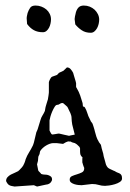

<svg xmlns="http://www.w3.org/2000/svg" viewBox="-20 -681 477 706"><path d="M289.6 -64Q289.1 -64.5 288.1 -67.1Q287.1 -69.8 286.1 -72.8Q285.2 -75.7 284.4 -78.1Q283.7 -80.6 283.7 -81.1Q282.7 -82.5 282.7 -85.2Q282.7 -87.9 282.7 -91.3Q282.7 -94.2 282.7 -97.2Q282.7 -100.1 283.7 -101.6Q276.9 -107.9 275.6 -113Q274.4 -118.2 274.4 -125V-135.3Q274.4 -136.2 273.4 -138.2Q272.5 -140.1 272 -141.1Q270.5 -142.1 266.4 -146.5Q262.2 -150.9 259.8 -151.9Q255.9 -155.3 250 -156.2Q244.1 -157.2 239.7 -160.6Q238.8 -160.6 235.1 -160.6Q231.4 -160.6 230.5 -161.1Q227.1 -160.2 222.4 -158Q217.8 -155.8 216.8 -154.8L211.9 -151.9L188 -154.8H176.3Q169.9 -154.8 163.1 -152.3Q156.2 -149.9 149.7 -146Q143.1 -142.1 137.5 -137Q131.8 -131.8 128.4 -126.5Q127.4 -125.5 126.5 -120.6Q125.5 -115.7 125.5 -114.7Q124.5 -111.8 122.6 -108.6Q120.6 -105.5 120.6 -101.6L119.6 -89.4L116.2 -76.7L120.6 -54.2Q120.6 -53.2 122.1 -51.8Q123.5 -50.3 125.5 -48.3Q130.9 -43 130.9 -42Q130.9 -41.5 132.6 -41Q134.3 -40.5 136.2 -40Q138.2 -39.6 140.1 -39.3Q142.1 -39.1 142.6 -39.1Q145.5 -39.1 150.4 -38.6Q155.3 -38.1 159.9 -36.1Q164.6 -34.2 168 -31Q171.4 -27.8 171.4 -22Q171.4 -16.1 167 -10.7Q162.6 -5.4 156.2 -3.4Q153.8 -2.9 148.4 -2Q143.1 -1 136.7 0.5Q130.4 2 124.5 3.2Q118.7 4.4 116.2 4.9L104.5 0L33.7 4.9Q27.3 3.9 22.7 2.9Q18.1 2 14.4 0Q10.7 -2 8.1 -5.4Q5.4 -8.8 2.4 -15.1Q2.4 -23.9 7.6 -29.5Q12.7 -35.2 20 -39.1Q27.3 -43 35.2 -46.1Q43 -49.3 47.9 -52.2Q47.9 -53.2 49.1 -54Q50.3 -54.7 51.3 -55.7Q55.7 -60.1 60.8 -65.9Q65.9 -71.8 68.4 -78.6Q68.8 -79.1 69.8 -81.5Q70.8 -84 71.8 -86.9Q72.8 -89.8 73.5 -92.3Q74.2 -94.7 74.2 -95.2Q79.6 -109.4 86.9 -120.8Q94.2 -132.3 99.6 -143.6Q100.1 -144 101.1 -146.5Q102.1 -148.9 103 -151.9Q104 -154.8 104.7 -157.2Q105.5 -159.7 105.5 -160.6L113.8 -195.3Q114.3 -195.8 115.2 -198Q116.2 -200.2 117.2 -202.6Q118.2 -205.1 118.9 -207Q119.6 -209 119.6 -209.5L128.4 -238.3Q131.3 -249 136 -256.1Q140.6 -263.2 145 -272.9L147.5 -287.1Q148.4 -289.1 149.4 -293.7Q150.4 -298.3 150.9 -298.8L156.2 -315.9Q156.2 -317.9 157 -321.3Q157.7 -324.7 158.2 -328.6Q158.7 -332.5 159.2 -336.2Q159.7 -339.8 159.7 -341.3V-378.4Q159.7 -379.9 160.9 -382.8Q162.1 -385.7 163.6 -388.9Q165 -392.1 167 -394.8Q168.9 -397.5 171.4 -398.9L188 -404.8Q189.5 -404.8 192.6 -408.4Q195.8 -412.1 196.8 -413.1L213.4 -420.9L226.1 -433.1Q234.4 -433.1 240 -426.5Q245.6 -419.9 249 -413.1Q249.5 -410.6 251.2 -405.3Q252.9 -399.9 254.6 -393.8Q256.3 -387.7 258.1 -382.3Q259.8 -377 259.8 -375V-360.8Q260.7 -359.9 261.7 -357.9Q262.7 -356 263.2 -355Q270 -343.8 274.9 -329.8Q279.8 -315.9 283.7 -301.8Q284.7 -292 284.9 -290.5Q285.2 -289.1 286.1 -289.1Q290.5 -289.1 292.7 -284.9Q294.9 -280.8 297.4 -275.4L303.2 -259.3Q303.2 -257.8 304.7 -254.6Q306.2 -251.5 308.1 -247.6Q310.1 -243.7 311.8 -240Q313.5 -236.3 314 -234.9Q314.5 -234.4 317.4 -230.5Q318.8 -228.5 319.8 -227.1Q320.3 -226.1 321.8 -221.9Q323.2 -217.8 324.7 -212.9Q326.2 -208 327.4 -203.9Q328.6 -199.7 328.6 -198.7Q331.1 -189 334.2 -179Q337.4 -168.9 342.8 -160.6Q342.8 -159.2 346.7 -154.5Q350.6 -149.9 351.1 -148.4L354 -135.3Q356 -127 357.9 -121.6Q359.9 -116.2 360.4 -110.8Q360.4 -109.4 361.6 -105Q362.8 -100.6 364.3 -95.5Q365.7 -90.3 366.9 -86.2Q368.2 -82 368.2 -81.1Q369.1 -75.7 373 -69.3Q377 -63 380.9 -61.5Q381.3 -61 384.5 -59.6Q387.7 -58.1 391.4 -56.4Q395 -54.7 398.2 -53.2Q401.4 -51.8 401.9 -51.8Q407.7 -47.9 412.8 -46.1Q418 -44.4 421.4 -42.2Q424.8 -40 426.8 -36.1Q428.7 -32.2 428.7 -24.4Q428.7 -17.1 420.9 -12Q413.1 -6.8 402.6 -3.7Q392.1 -0.5 381.6 1Q371.1 2.4 366.2 2.4Q353.5 2.4 343 -1Q332.5 -4.4 318.4 -4.4L280.3 0Q275.4 0 268.1 -0.7Q260.7 -1.5 253.7 -3.7Q246.6 -5.9 241.5 -9.8Q236.3 -13.7 236.3 -20.5Q236.3 -29.8 244.6 -33.4Q252.9 -37.1 262.9 -40Q272.9 -43 281.2 -47.1Q289.6 -51.3 289.6 -61.5ZM196.8 -189.9Q197.3 -189.9 200.4 -189.2Q203.6 -188.5 207.8 -187.5Q211.9 -186.5 216.1 -185.5Q220.2 -184.6 222.7 -184.1L233.9 -181.6Q234.4 -182.1 237.8 -182.6Q241.2 -183.1 245.1 -184.1L254.9 -186L245.6 -223.1Q244.6 -227.5 243.9 -235.1Q243.2 -242.7 243.2 -245.1Q243.2 -251.5 241.9 -256.1Q240.7 -260.7 238.8 -265.1Q236.8 -269.5 234.4 -274.2Q231.9 -278.8 229.5 -284.7Q228.5 -288.1 222.9 -292.5Q217.3 -296.9 213.4 -300.8Q211.9 -302.2 208.5 -302.2Q204.1 -302.2 199.7 -298.8Q195.3 -295.4 189.9 -295.4Q185.5 -295.4 180.9 -288.1Q176.3 -280.8 172.1 -271.2Q168 -261.7 165.3 -252.2Q162.6 -242.7 162.1 -238.3V-201.2Q163.1 -199.7 165 -195.3Q167 -190.9 168 -189.9Q168.9 -189 169.9 -187.7Q170.9 -186.5 172.9 -186.5Q173.8 -186.5 177.5 -187Q181.2 -187.5 185.1 -188.2Q189 -189 192.4 -189.5Q195.8 -189.9 196.8 -189.9ZM78.1 -613.3Q78.1 -618.7 79.3 -623.3Q80.6 -627.9 81.5 -633.3Q85.4 -644.5 91.1 -652.6Q96.7 -660.6 110.8 -660.6Q122.1 -660.6 132.3 -656.7Q142.6 -652.8 150.4 -646.2Q158.2 -639.6 162.8 -630.1Q167.5 -620.6 167.5 -609.9Q167.5 -603 165.8 -594.7Q164.1 -586.4 160.4 -579.3Q156.7 -572.3 151.1 -567.4Q145.5 -562.5 137.7 -562.5Q118.2 -562.5 104.5 -570.1Q90.8 -577.6 79.6 -592.8ZM254.4 -610.8Q254.4 -615.2 255.6 -620.4Q256.8 -625.5 257.8 -629.9Q259.8 -642.1 266.8 -651.4Q273.9 -660.6 288.1 -660.6Q299.8 -660.6 310.1 -656.5Q320.3 -652.3 327.9 -645.3Q335.4 -638.2 340.1 -628.7Q344.7 -619.1 344.7 -608.9Q344.7 -601.6 342.8 -593Q340.8 -584.5 336.9 -577.4Q333 -570.3 327.1 -565.4Q321.3 -560.5 313.5 -560.5Q294.4 -560.5 280.8 -569.6Q267.1 -578.6 256.8 -591.3Z"/></svg>

Font: IM FELL English SC
Style: Regular
Weight: 400
Designer: Igino Marini
Foundry: Igino Marini
Version: 3.00